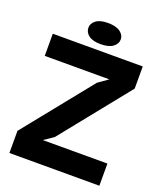

<svg xmlns="http://www.w3.org/2000/svg" viewBox="-155 -960 894 1059"><g transform="rotate(20 292.0 -430.0)"><path d="M28 -130 349 -529 407 -570H28V-700H556V-570L233 -168L177 -130H556V0H28ZM201 -799Q201 -824 224.5 -842Q248 -860 295 -860Q342 -860 366.5 -842Q391 -824 391 -799Q391 -772 366.5 -754Q342 -736 295 -736Q248 -736 224.5 -754Q201 -772 201 -799Z"/></g></svg>

Font: PT Sans Caption
Style: Bold
Weight: 700
Designer: A.Korolkova, O.Umpeleva, V.Yefimov
Foundry: ParaType Ltd
Version: Version 2.003W OFL